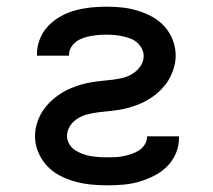

<svg xmlns="http://www.w3.org/2000/svg" viewBox="-20 -548 640 576"><path d="M301 8Q277 8 252.5 5.5Q228 3 204.5 -3.5Q181 -10 159 -21.5Q137 -33 120.5 -51Q104 -69 94.5 -92Q85 -115 85 -139Q85 -155 89 -171Q93 -187 100 -201Q107 -215 117 -227.5Q127 -240 139.5 -250.5Q152 -261 165.5 -269.5Q179 -278 194 -284Q209 -290 224.5 -294.5Q240 -299 255.5 -301.5Q271 -304 287 -305.5Q303 -307 319 -309Q335 -311 350.5 -315Q366 -319 379.5 -328Q393 -337 402 -350.5Q411 -364 411 -380Q411 -392 405 -403Q399 -414 390 -421.5Q381 -429 369.5 -433Q358 -437 346.5 -439.5Q335 -442 323 -443Q311 -444 299 -444Q287 -444 275.5 -443Q264 -442 252.5 -440Q241 -438 229.5 -434Q218 -430 208.5 -423Q199 -416 193 -405.5Q187 -395 187 -383V-381H91V-387Q91 -410 100 -432Q109 -454 125.5 -471Q142 -488 163 -499.5Q184 -511 206.5 -517Q229 -523 252.5 -525.5Q276 -528 299 -528Q323 -528 346.5 -525.5Q370 -523 393 -516Q416 -509 437 -497.5Q458 -486 474 -468Q490 -450 498.5 -427.5Q507 -405 507 -381Q507 -365 503 -349.5Q499 -334 492 -319.5Q485 -305 475 -292.5Q465 -280 453 -269.5Q441 -259 427 -250.5Q413 -242 398.5 -236Q384 -230 368.5 -225.5Q353 -221 337 -218.5Q321 -216 305.5 -214.5Q290 -213 274 -211Q258 -209 242.5 -205Q227 -201 213 -192.5Q199 -184 190 -170Q181 -156 181 -140Q181 -128 187.5 -116.5Q194 -105 204.5 -98Q215 -91 227 -86.5Q239 -82 251 -80Q263 -78 275.5 -77Q288 -76 301 -76Q313 -76 325.5 -76.5Q338 -77 350 -79.5Q362 -82 374 -86Q386 -90 396.5 -96.5Q407 -103 414 -114Q421 -125 421 -137V-139H517V-133Q517 -109 507 -86.5Q497 -64 480 -47.5Q463 -31 441 -20Q419 -9 396 -2.5Q373 4 349 6Q325 8 301 8Z"/></svg>

Font: Iosevka Fixed Curly Md Ex
Style: Regular
Weight: 500
Width: 7
Monospace: yes
Designer: Belleve Invis
Foundry: Belleve Invis
Version: Version 30.1.2